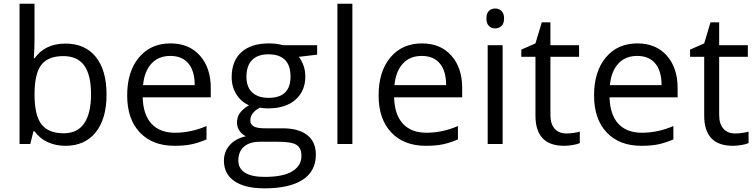

<svg xmlns="http://www.w3.org/2000/svg" viewBox="-20 -780 4096 1040"><path d="M335 -543.9Q440.4 -543.9 498.8 -471.9Q557.1 -399.9 557.1 -268.1Q557.1 -136.2 498.3 -63.2Q439.5 9.8 335 9.8Q282.7 9.8 239.5 -9.5Q196.3 -28.8 167 -68.8H161.1L144 0H85.9V-759.8H167V-575.2Q167 -513.2 163.1 -463.9H167Q223.6 -543.9 335 -543.9ZM323.2 -476.1Q240.2 -476.1 203.6 -428.5Q167 -380.9 167 -268.1Q167 -155.3 204.6 -106.7Q242.2 -58.1 325.2 -58.1Q399.9 -58.1 436.5 -112.5Q473.1 -167 473.1 -269Q473.1 -373.5 436.5 -424.8Q399.9 -476.1 323.2 -476.1Z M924.8 9.8Q806.2 9.8 737.5 -62.5Q668.9 -134.8 668.9 -263.2Q668.9 -392.6 732.7 -468.8Q796.4 -544.9 903.8 -544.9Q1004.4 -544.9 1063 -478.8Q1121.6 -412.6 1121.6 -304.2V-252.9H752.9Q755.4 -158.7 800.5 -109.9Q845.7 -61 927.7 -61Q1014.2 -61 1098.6 -97.2V-24.9Q1055.7 -6.3 1017.3 1.7Q979 9.8 924.8 9.8ZM902.8 -477.1Q838.4 -477.1 800 -435.1Q761.7 -393.1 754.9 -318.8H1034.7Q1034.7 -395.5 1000.5 -436.3Q966.3 -477.1 902.8 -477.1Z M1697.8 -535.2V-483.9L1598.6 -472.2Q1612.3 -455.1 1623 -427.5Q1633.8 -399.9 1633.8 -365.2Q1633.8 -286.6 1580.1 -239.7Q1526.4 -192.9 1432.6 -192.9Q1408.7 -192.9 1387.7 -196.8Q1335.9 -169.4 1335.9 -127.9Q1335.9 -106 1354 -95.5Q1372.1 -85 1416 -85H1510.7Q1597.7 -85 1644.3 -48.3Q1690.9 -11.7 1690.9 58.1Q1690.9 147 1619.6 193.6Q1548.3 240.2 1411.6 240.2Q1306.6 240.2 1249.8 201.2Q1192.9 162.1 1192.9 90.8Q1192.9 42 1224.1 6.3Q1255.4 -29.3 1312 -42Q1291.5 -51.3 1277.6 -70.8Q1263.7 -90.3 1263.7 -116.2Q1263.7 -145.5 1279.3 -167.5Q1294.9 -189.5 1328.6 -210Q1287.1 -227.1 1261 -268.1Q1234.9 -309.1 1234.9 -361.8Q1234.9 -449.7 1287.6 -497.3Q1340.3 -544.9 1437 -544.9Q1479 -544.9 1512.7 -535.2ZM1271 89.8Q1271 133.3 1307.6 155.8Q1344.2 178.2 1412.6 178.2Q1514.6 178.2 1563.7 147.7Q1612.8 117.2 1612.8 64.9Q1612.8 21.5 1585.9 4.6Q1559.1 -12.2 1484.9 -12.2H1387.7Q1332.5 -12.2 1301.8 14.2Q1271 40.5 1271 89.8ZM1314.9 -363.8Q1314.9 -307.6 1346.7 -278.8Q1378.4 -250 1435.1 -250Q1553.7 -250 1553.7 -365.2Q1553.7 -485.8 1433.6 -485.8Q1376.5 -485.8 1345.7 -455.1Q1314.9 -424.3 1314.9 -363.8Z M1888.7 0H1807.6V-759.8H1888.7Z M2286.6 9.8Q2168 9.8 2099.4 -62.5Q2030.8 -134.8 2030.8 -263.2Q2030.8 -392.6 2094.5 -468.8Q2158.2 -544.9 2265.6 -544.9Q2366.2 -544.9 2424.8 -478.8Q2483.4 -412.6 2483.4 -304.2V-252.9H2114.7Q2117.2 -158.7 2162.4 -109.9Q2207.5 -61 2289.6 -61Q2376 -61 2460.4 -97.2V-24.9Q2417.5 -6.3 2379.2 1.7Q2340.8 9.8 2286.6 9.8ZM2264.6 -477.1Q2200.2 -477.1 2161.9 -435.1Q2123.5 -393.1 2116.7 -318.8H2396.5Q2396.5 -395.5 2362.3 -436.3Q2328.1 -477.1 2264.6 -477.1Z M2702.6 0H2621.6V-535.2H2702.6ZM2614.7 -680.2Q2614.7 -708 2628.4 -720.9Q2642.1 -733.9 2662.6 -733.9Q2682.1 -733.9 2696.3 -720.7Q2710.4 -707.5 2710.4 -680.2Q2710.4 -652.8 2696.3 -639.4Q2682.1 -626 2662.6 -626Q2642.1 -626 2628.4 -639.4Q2614.7 -652.8 2614.7 -680.2Z M3047.4 -57.1Q3068.8 -57.1 3088.9 -60.3Q3108.9 -63.5 3120.6 -66.9V-4.9Q3107.4 1.5 3081.8 5.6Q3056.2 9.8 3035.6 9.8Q2880.4 9.8 2880.4 -153.8V-472.2H2803.7V-511.2L2880.4 -544.9L2914.6 -659.2H2961.4V-535.2H3116.7V-472.2H2961.4V-157.2Q2961.4 -108.9 2984.4 -83Q3007.3 -57.1 3047.4 -57.1Z M3453.6 9.8Q3335 9.8 3266.4 -62.5Q3197.8 -134.8 3197.8 -263.2Q3197.8 -392.6 3261.5 -468.8Q3325.2 -544.9 3432.6 -544.9Q3533.2 -544.9 3591.8 -478.8Q3650.4 -412.6 3650.4 -304.2V-252.9H3281.7Q3284.2 -158.7 3329.3 -109.9Q3374.5 -61 3456.5 -61Q3543 -61 3627.4 -97.2V-24.9Q3584.5 -6.3 3546.1 1.7Q3507.8 9.8 3453.6 9.8ZM3431.6 -477.1Q3367.2 -477.1 3328.9 -435.1Q3290.5 -393.1 3283.7 -318.8H3563.5Q3563.5 -395.5 3529.3 -436.3Q3495.1 -477.1 3431.6 -477.1Z M3961.4 -57.1Q3982.9 -57.1 4002.9 -60.3Q4022.9 -63.5 4034.7 -66.9V-4.9Q4021.5 1.5 3995.8 5.6Q3970.2 9.8 3949.7 9.8Q3794.4 9.8 3794.4 -153.8V-472.2H3717.8V-511.2L3794.4 -544.9L3828.6 -659.2H3875.5V-535.2H4030.8V-472.2H3875.5V-157.2Q3875.5 -108.9 3898.4 -83Q3921.4 -57.1 3961.4 -57.1Z"/></svg>

Font: Sahel FD
Style: FD
Weight: 400
Foundry: Saber Rastikerdar (saber.rastikerdar@gmail.com)
Version: Version 3.3.1